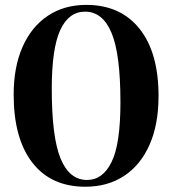

<svg xmlns="http://www.w3.org/2000/svg" viewBox="-20 -732 687 766"><path d="M324 -712.5Q460.5 -712.5 536.5 -617.5Q612.5 -522.5 612.5 -349Q612.5 -234.5 576.2 -153.5Q540 -72.5 474.5 -29.8Q409 13 320.5 13Q183.5 13 109 -83.2Q34.5 -179.5 34.5 -354.5Q34.5 -464.5 70 -545Q105.5 -625.5 170.8 -669Q236 -712.5 324 -712.5ZM460.5 -323.5Q460.5 -516 425 -600.8Q389.5 -685.5 319.5 -685.5Q254 -685.5 220.2 -611.8Q186.5 -538 186.5 -377.5Q186.5 -184.5 221.8 -99.2Q257 -14 327.5 -14Q390 -14 425.2 -85.8Q460.5 -157.5 460.5 -323.5Z"/></svg>

Font: Fraunces 72pt S000 SemiBold
Style: Regular
Weight: 600
Version: Version 1.000; ttfautohint (v1.8.3)